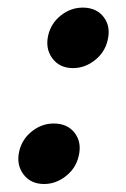

<svg xmlns="http://www.w3.org/2000/svg" viewBox="-20 -498 327 497"><path d="M94.2 -21.7Q59.2 -21.7 40.4 -47.1Q21.7 -72.5 30 -107.5Q37.5 -138.3 62.9 -158.3Q88.3 -178.3 119.2 -178.3Q155 -178.3 173.8 -153.3Q192.5 -128.3 183.3 -92.5Q175.8 -61.7 150 -41.7Q124.2 -21.7 94.2 -21.7ZM169.2 -321.7Q134.2 -321.7 115.4 -347.1Q96.7 -372.5 105 -407.5Q112.5 -438.3 137.9 -458.3Q163.3 -478.3 194.2 -478.3Q230 -478.3 248.8 -453.3Q267.5 -428.3 258.3 -392.5Q250.8 -361.7 225 -341.7Q199.2 -321.7 169.2 -321.7Z"/></svg>

Font: Funnel Sans SemiBold
Style: Italic
Weight: 600
Italic angle: -14.036°
Designer: NORD ID, Kristian Moeller
Foundry: Dicotype
Version: Version 1.000